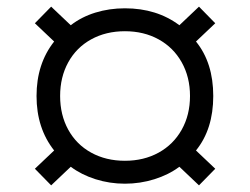

<svg xmlns="http://www.w3.org/2000/svg" viewBox="-20 -625 753 578"><path d="M193 -123 134 -67 85 -117 143 -172Q90 -239 90 -336Q90 -433 143 -500L85 -555L134 -605L193 -549Q225 -574 267 -587Q309 -600 356 -600Q452 -600 520 -549L579 -605L628 -555L570 -500Q622 -436 622 -336Q622 -236 570 -172L628 -117L579 -67L520 -123Q488 -99 445 -85.5Q402 -72 356 -72Q310 -72 267.5 -85.5Q225 -99 193 -123ZM552 -336Q552 -393 527 -437.5Q502 -482 457.5 -506.5Q413 -531 356 -531Q299 -531 254.5 -506.5Q210 -482 185.5 -437.5Q161 -393 161 -336Q161 -279 185.5 -234.5Q210 -190 254.5 -165.5Q299 -141 356 -141Q413 -141 457.5 -165.5Q502 -190 527 -234.5Q552 -279 552 -336Z"/></svg>

Font: Fahkwang SemiBold
Style: Regular
Weight: 600
Designer: Suppakit Chalermlarp | Katatrad Co.,Ltd.
Foundry: Cadson Demak Co.,Ltd.
Version: Version 1.000; ttfautohint (v1.6)